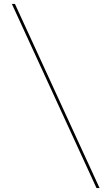

<svg xmlns="http://www.w3.org/2000/svg" viewBox="-20 -800 562 970"><path d="M55.5 -780H40L467.5 150H483Z"/></svg>

Font: Bodoni* 16pt
Style: Bold
Weight: 700
Version: Version 2.3